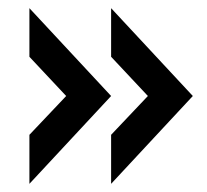

<svg xmlns="http://www.w3.org/2000/svg" viewBox="-20 -455 506 470"><path d="M52 -125 142 -220 52 -316V-435L252 -220L52 -5ZM252 -125 342 -220 252 -316V-435L452 -220L252 -5Z"/></svg>

Font: Tilda Sans Bold
Style: Regular
Weight: 700
Designer: ParaType Ltd
Foundry: ParaType Ltd
Version: Version 1.009